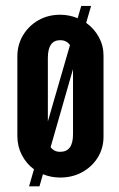

<svg xmlns="http://www.w3.org/2000/svg" viewBox="-20 -606 412 664"><path d="M80.5 38.5H116.5L128.5 -3.5Q156.5 8 188 8Q231 8 265 -11Q299 -30 318.5 -62Q338 -94 338 -133V-414Q338 -448 321.8 -477.8Q305.5 -507.5 278 -527L295 -585.5H261L248.5 -543Q220 -555 188 -555Q146 -555 112.5 -535.8Q79 -516.5 59.5 -483.8Q40 -451 40 -411V-136Q40 -100 55.5 -70Q71 -40 97.5 -20.5ZM145.5 -405.5Q145.5 -467 188 -467Q210.5 -467 222 -450L145.5 -186ZM188.5 -81Q176 -81 168 -85.5Q160 -90 155 -97L232.5 -367V-141.5Q232.5 -81 188.5 -81Z"/></svg>

Font: League Gothic SemiExpanded
Style: Regular
Weight: 400
Width: 6
Designer: The League of Moveable Type
Version: Version 1.600; ttfautohint (v1.8.3)